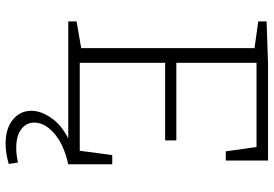

<svg xmlns="http://www.w3.org/2000/svg" viewBox="-162 -572 953 668"><g transform="rotate(90 314.0 -238.5)"><path d="M552 0Q482 16 444.5 49Q407 82 407 118Q407 146 430 163.5Q453 181 495 181Q519 181 546 175L551 207Q515 218 480 218Q427 218 396.5 192.5Q366 167 366 129Q366 95 390.5 59.5Q415 24 462 0H55V-29L148 -45V-648L55 -661V-690L199 -695H539V-548H507L492 -655H199V-376H469V-337H199V-40H505L520 -153H552Z"/></g></svg>

Font: Bitter Pro Light
Style: Regular
Weight: 300
Designer: Sol Matas, and Bitter project Authors
Foundry: Sol Matas
Version: Version 1.010